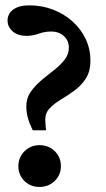

<svg xmlns="http://www.w3.org/2000/svg" viewBox="-20 -702 404 731"><path d="M104.5 -206.1Q91.8 -232.4 85.9 -253.9Q80.1 -275.4 80.1 -296.9Q80.1 -328.1 96.7 -352.1Q113.3 -376 137.2 -396Q161.1 -416 185.1 -434.6Q209 -453.1 225.6 -474.1Q242.2 -495.1 242.2 -520.5Q242.2 -546.9 223.6 -564.5Q205.1 -582 173.8 -582Q150.4 -582 127.4 -573.7Q104.5 -565.4 81.1 -565.4Q47.9 -565.4 28.3 -582.5Q8.8 -599.6 8.8 -624Q8.8 -649.4 30.3 -665.5Q51.8 -681.6 90.8 -681.6Q139.6 -681.6 181.6 -665.5Q223.6 -649.4 255.9 -620.6Q288.1 -591.8 306.2 -553.7Q324.2 -515.6 324.2 -470.7Q324.2 -429.7 306.6 -402.8Q289.1 -376 263.7 -357.4Q238.3 -338.9 212.9 -323.7Q187.5 -308.6 169.9 -290.5Q152.3 -272.5 152.3 -246.1Q152.3 -238.3 153.3 -229Q154.3 -219.7 155.3 -206.1ZM129.9 9.8Q107.4 9.8 89.4 -0.5Q71.3 -10.7 60.5 -28.8Q49.8 -46.9 49.8 -69.3Q49.8 -91.8 60.5 -109.9Q71.3 -127.9 89.4 -138.7Q107.4 -149.4 129.9 -149.4Q165 -149.4 188.5 -126.5Q211.9 -103.5 211.9 -69.3Q211.9 -36.1 188.5 -13.2Q165 9.8 129.9 9.8Z"/></svg>

Font: Crimson Pro SemiBold
Style: Regular
Weight: 600
Designer: Jacques Le Bailly
Foundry: Baron von Fonthausen
Version: Version 1.003